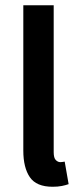

<svg xmlns="http://www.w3.org/2000/svg" viewBox="-20 -702 304 733"><path d="M181 11Q119 11 94 -25.5Q69 -62 69 -127V-682H185V-121Q185 -99 193 -91Q201 -83 210 -83Q213 -83 217 -83.5Q221 -84 227 -85L242 1Q231 5 216 8Q201 11 181 11Z"/></svg>

Font: Narnoor SemiBold
Style: Regular
Weight: 600
Designer: S. Sridhar Murthy
Foundry: SIL International
Version: Version 3.000